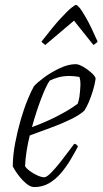

<svg xmlns="http://www.w3.org/2000/svg" viewBox="-20 -761 417 781"><path d="M120 0Q99 0 74 -26Q49 -52 32 -84Q32 -128 41.5 -178Q51 -228 64.5 -274.5Q78 -321 93 -357Q108 -393 118 -410Q131 -425 159.5 -446Q188 -467 223 -483.5Q258 -500 288 -500Q300 -500 319 -489Q338 -478 353 -464Q368 -450 369 -441Q366 -419 358.5 -394Q351 -369 341.5 -346.5Q332 -324 323 -311Q305 -294 269.5 -276.5Q234 -259 189.5 -242.5Q145 -226 101 -210Q93 -177 88 -145Q83 -113 82 -85Q88 -75 102.5 -64.5Q117 -54 133 -47Q149 -40 160 -40Q170 -40 188.5 -59Q207 -78 227 -103.5Q247 -129 262.5 -150Q278 -171 282 -176Q292 -175 297 -165Q284 -140 267 -111.5Q250 -83 228.5 -57.5Q207 -32 180 -16Q153 0 120 0ZM110 -244Q144 -256 180 -272.5Q216 -289 247 -307Q278 -325 296 -339Q301 -353 303 -367Q306 -389 307 -411.5Q308 -434 303 -448Q292 -450 282 -451Q272 -452 263 -452Q238 -452 218 -446.5Q198 -441 182 -433Q167 -411 147 -358.5Q127 -306 110 -244ZM164 -578Q158 -583 153.5 -586.5Q149 -590 149 -592Q196 -653 225.5 -685Q255 -717 270 -729Q285 -741 289 -741Q294 -741 304 -729Q314 -717 332 -685Q350 -653 377 -592Q376 -590 372 -586.5Q368 -583 360 -578L281 -677Z"/></svg>

Font: Texturina 72pt 72pt Thin
Style: Italic
Weight: 100
Italic angle: -11°
Designer: Guillermo Torres Carreño
Foundry: Omnibus-Type
Version: Version 1.002; ttfautohint (v1.8.3)